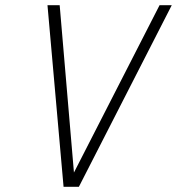

<svg xmlns="http://www.w3.org/2000/svg" viewBox="-20 -720 682 740"><path d="M163 -700 225 0H284L642 -700H595L265 -55L210 -700Z"/></svg>

Font: Advent Pro Light
Style: Italic
Weight: 300
Italic angle: -12°
Version: Version 3.000